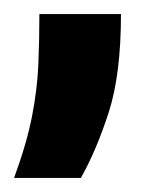

<svg xmlns="http://www.w3.org/2000/svg" viewBox="-29 -124 213 273"><path d="M-9 129Q9 80 16.5 41.5Q24 3 25.5 -32Q27 -67 27 -104H143Q143 -18 125.5 36Q108 90 86 129Z"/></svg>

Font: Bricolage Grotesque 96pt SemiBold
Style: Regular
Weight: 600
Designer: Mathieu Triay
Foundry: Atelier Triay
Version: Version 1.001; ttfautohint (v1.8.4.7-5d5b);gftools[0.9.33.de